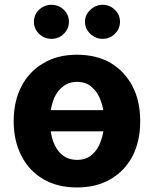

<svg xmlns="http://www.w3.org/2000/svg" viewBox="-20 -785 653 815"><path d="M483.4 -317.4Q483.4 -294.9 483.4 -227.5Q395.5 -227.5 129.9 -227.5Q129.9 -250 129.9 -317.4Q218.8 -317.4 483.4 -317.4ZM306.6 10.7Q223.6 10.7 164.1 -24.4Q103.5 -59.6 71.3 -123Q38.1 -186.5 38.1 -270.5Q38.1 -355.5 71.3 -418.9Q103.5 -481.4 164.1 -516.6Q223.6 -552.7 306.6 -552.7Q389.6 -552.7 450.2 -517.6Q509.8 -481.4 543 -418Q575.2 -355.5 575.2 -270.5Q575.2 -186.5 543 -123Q509.8 -59.6 449.2 -24.4Q389.6 10.7 306.6 10.7ZM307.6 -106.4Q344.7 -106.4 370.1 -127.9Q395.5 -149.4 408.2 -186.5Q421.9 -223.6 421.9 -271.5Q421.9 -319.3 408.2 -356.4Q395.5 -393.6 370.1 -415Q344.7 -437.5 307.6 -437.5Q269.5 -437.5 244.1 -415Q217.8 -393.6 205.1 -356.4Q192.4 -319.3 192.4 -271.5Q192.4 -223.6 205.1 -186.5Q217.8 -149.4 243.2 -127.9Q269.5 -106.4 307.6 -106.4ZM198.2 -620.1Q168 -620.1 145.5 -641.6Q124 -663.1 124 -692.4Q124 -722.7 145.5 -743.2Q168 -764.6 198.2 -764.6Q229.5 -764.6 251 -743.2Q272.5 -722.7 272.5 -692.4Q272.5 -663.1 251 -641.6Q229.5 -620.1 198.2 -620.1ZM416 -620.1Q385.7 -620.1 363.3 -641.6Q340.8 -663.1 340.8 -692.4Q340.8 -722.7 363.3 -743.2Q385.7 -764.6 416 -764.6Q446.3 -764.6 467.8 -743.2Q489.3 -722.7 489.3 -692.4Q489.3 -663.1 467.8 -641.6Q446.3 -620.1 416 -620.1Z"/></svg>

Font: DeepSea
Style: Bold
Weight: 700
Designer: Stem
Version: Version 3.019;git-0a5106e0b